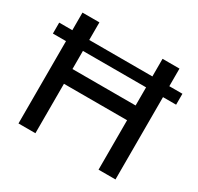

<svg xmlns="http://www.w3.org/2000/svg" viewBox="-157 -925 1143 1110"><g transform="rotate(30 415.0 -370.0)"><path d="M826.5 -622.5V-549.5H739V0H626V-330H204.5V0H91.5V-549.5H4V-622.5H91.5V-740H204.5V-622.5H626V-740H739V-622.5ZM626 -428.5V-549.5H204.5V-428.5Z"/></g></svg>

Font: Encode Sans Expanded Medium
Style: Regular
Weight: 500
Width: 7
Designer: Multiple Designers
Foundry: Impallari Type
Version: Version 2.000